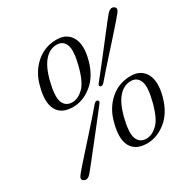

<svg xmlns="http://www.w3.org/2000/svg" viewBox="-163 -862 1010 1025"><g transform="rotate(-30 342.0 -349.0)"><path d="M316 -712Q379 -712 405.8 -663.5Q432.5 -615 409 -529Q386 -444 331.2 -399.8Q276.5 -355.5 214.5 -355.5Q143.5 -355.5 117.5 -404Q91.5 -452.5 117 -544.5Q136.5 -619 189.8 -665.5Q243 -712 316 -712ZM347.5 -528.5Q370.5 -616 356.2 -652Q342 -688 303 -688Q261.5 -688 229.2 -652.8Q197 -617.5 177.5 -545Q154 -453.5 168.2 -416.5Q182.5 -379.5 224 -379.5Q258 -379.5 291.5 -410.8Q325 -442 347.5 -528.5ZM418 -387Q405 -373 395 -378.5Q384.5 -384.5 396.5 -399Q418.5 -426 445.8 -461Q473 -496 501.8 -532.8Q530.5 -569.5 556.2 -603Q582 -636.5 601.2 -660.8Q620.5 -685 628.5 -694.5Q650 -718.5 669 -707.5Q688.5 -696 668.5 -671.5Q661.5 -662 641 -638.5Q620.5 -615 592 -583Q563.5 -551 531.8 -515.8Q500 -480.5 470.2 -447Q440.5 -413.5 418 -387ZM321 -312Q334 -326.5 344.5 -320.5Q355 -313.5 343 -299.5Q323 -273.5 296.2 -239.2Q269.5 -205 240.8 -168.5Q212 -132 185.5 -98.2Q159 -64.5 138.8 -39.2Q118.5 -14 109.5 -3Q87.5 22.5 67 10.5Q47.5 0 69.5 -26.5Q78 -37.5 99.5 -61.8Q121 -86 150 -118.5Q179 -151 210.5 -186Q242 -221 271 -254Q300 -287 321 -312ZM561.5 -346Q624.5 -346 651.2 -297.5Q678 -249 654.5 -163Q631.5 -78 576.8 -33.8Q522 10.5 460 10.5Q389 10.5 363 -38Q337 -86.5 362.5 -178.5Q382 -253 435.2 -299.5Q488.5 -346 561.5 -346ZM593 -162.5Q616 -250 601.8 -286Q587.5 -322 548.5 -322Q507 -322 474.8 -286.8Q442.5 -251.5 423 -179Q399.5 -87.5 413.8 -50.5Q428 -13.5 469.5 -13.5Q503.5 -13.5 537 -44.8Q570.5 -76 593 -162.5Z"/></g></svg>

Font: Fraunces 9pt Light
Style: Italic
Weight: 300
Italic angle: -16°
Version: Version 1.000;[0bf87f6ff]